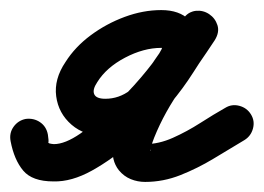

<svg xmlns="http://www.w3.org/2000/svg" viewBox="-58 -323 523 381"><path d="M-37 -43Q-40 -59 -31 -71.5Q-22 -84 -7 -87Q9 -89 21.5 -80.5Q34 -72 37 -56Q39 -43 38 -40.5Q37 -38 49 -37Q71 -37 101.5 -58Q132 -79 164 -109Q196 -139 221.5 -169Q247 -199 258 -217Q261 -222 263 -226Q264 -230 263.5 -231.5Q263 -233 265 -230Q265 -229 267 -228Q269 -227 268 -227Q265 -228 262 -228Q227 -228 190 -208.5Q153 -189 135 -160Q125 -145 129 -136Q133 -127 151 -127Q178 -127 200.5 -144Q223 -161 241.5 -186Q260 -211 275.5 -238Q291 -265 305 -285Q316 -300 330.5 -301.5Q345 -303 357 -295Q369 -287 373.5 -273Q378 -259 368 -243Q337 -196 303 -149Q269 -102 248 -50Q244 -40 242 -32Q240 -24 240 -24Q243 -24 237 -32Q236 -33 232 -35Q228 -37 230 -37Q257 -37 285 -49.5Q313 -62 339.5 -79Q366 -96 389 -109Q402 -117 417 -113Q432 -109 440 -96Q448 -83 444 -68Q440 -53 427 -45Q397 -27 365.5 -8Q334 11 300 24.5Q266 38 230 38Q215 38 201.5 32.5Q188 27 178 15Q162 -5 166.5 -35Q171 -65 187.5 -100Q204 -135 226.5 -170Q249 -205 270.5 -235Q292 -265 305 -285Q315 -300 330 -301Q345 -302 357 -295Q368 -287 373 -272.5Q378 -258 367 -243Q347 -213 326 -180Q305 -147 280.5 -118Q256 -89 224.5 -71Q193 -53 151 -53Q110 -53 84 -75.5Q58 -98 53.5 -132Q49 -166 72 -200Q91 -230 122 -253Q153 -276 189.5 -289.5Q226 -303 262 -303Q298 -303 317.5 -283.5Q337 -264 338 -235.5Q339 -207 322 -179Q305 -150 274 -113Q243 -76 204 -41.5Q165 -7 124.5 15.5Q84 38 48 37Q6 37 -12 15.5Q-30 -6 -37 -43Q-37 -43 -37 -43Q-37 -43 -37 -43Z"/></svg>

Font: FRB American Cursive Guidelines Arrows Extrabold
Style: Bold Italic
Weight: 800
Italic angle: -25°
Version: Version 2.0;Modular Font Editor K font №1